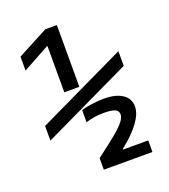

<svg xmlns="http://www.w3.org/2000/svg" viewBox="-136 -832 821 935"><g transform="rotate(-20 275.0 -365.0)"><path d="M189 -415V-654H185L48 -579V-651L207 -735H267V-415ZM241 -55Q308 -105 344.5 -135.5Q381 -166 395.5 -185.5Q410 -205 410 -220Q410 -239 392.5 -247Q375 -255 336 -255Q311 -255 289.5 -252Q268 -249 241 -241V-304Q264 -311 297.5 -315.5Q331 -320 359 -320Q420 -320 454.5 -297Q489 -274 489 -233Q489 -214 481 -194Q473 -174 457.5 -152.5Q442 -131 418.5 -107.5Q395 -84 363 -59V-55H493V5H241ZM45 -217V-293L505 -513V-437Z"/></g></svg>

Font: M PLUS Code Latin SemiExpanded
Style: Regular
Weight: 400
Width: 6
Designer: Coji Morishita
Foundry: UNDERFOREST DESIGN
Version: Version 1.002; ttfautohint (v1.8.3)